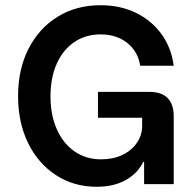

<svg xmlns="http://www.w3.org/2000/svg" viewBox="-20 -705 750 735"><path d="M350 10Q262.5 10 194.2 -34.6Q125.8 -79.2 87.5 -157.5Q49.2 -235.8 49.2 -336.7Q49.2 -440 89.2 -518.3Q129.2 -596.7 200.4 -640.8Q271.7 -685 365 -685Q440 -685 499.6 -656.2Q559.2 -627.5 597.5 -575.4Q635.8 -523.3 645 -453.3H516.7Q508.3 -507.5 467.5 -540.4Q426.7 -573.3 365 -573.3Q307.5 -573.3 264.2 -543.8Q220.8 -514.2 197.1 -460.8Q173.3 -407.5 173.3 -335.8Q173.3 -265 197.5 -210.4Q221.7 -155.8 265.4 -125.4Q309.2 -95 366.7 -95Q412.5 -95 447.9 -111.7Q483.3 -128.3 503.8 -157.9Q524.2 -187.5 524.2 -223.3V-254.2H355V-353.3H551.7Q598.3 -353.3 621.7 -329.6Q645 -305.8 645 -260V0H531.7V-85H528.3Q506.7 -40.8 460.8 -15.4Q415 10 350 10Z"/></svg>

Font: Funnel Sans SemiBold
Style: Regular
Weight: 600
Designer: NORD ID, Kristian Moeller
Foundry: Dicotype
Version: Version 1.000